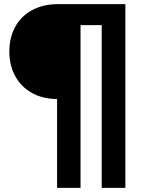

<svg xmlns="http://www.w3.org/2000/svg" viewBox="-20 -725 688 925"><path d="M584 180H470V-604H368V180H255V-248Q187 -248 135 -276.5Q83 -305 54 -357Q25 -409 25 -477Q25 -545 54 -597Q83 -649 136 -677Q189 -705 258 -705H584Z"/></svg>

Font: wassup Sans
Style: Black
Weight: 900
Version: Version 2.001